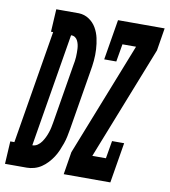

<svg xmlns="http://www.w3.org/2000/svg" viewBox="-137 -806 775 876"><g transform="rotate(10 250.0 -367.5)"><path d="M-55 0 -49 -105H-30L57 -630H47L53 -735H79H158Q184 -734 205 -720Q226 -706 238.5 -684.5Q251 -663 256.5 -638Q262 -613 263.5 -586.5Q265 -560 262.5 -533.5Q260 -507 255 -480L210 -208Q207 -191 203.5 -173.5Q200 -156 194 -139Q188 -122 181 -105.5Q174 -89 164 -73.5Q154 -58 141 -44Q128 -30 113 -20Q98 -10 80.5 -5Q63 0 46 0ZM53 -105Q66 -105 77 -112.5Q88 -120 95.5 -131Q103 -142 108.5 -153.5Q114 -165 118 -177Q122 -189 124.5 -201Q127 -213 129 -225L174 -497Q176 -507 177.5 -517Q179 -527 179.5 -536.5Q180 -546 180 -555.5Q180 -565 179.5 -574.5Q179 -584 177 -593Q175 -602 171 -610.5Q167 -619 159.5 -624.5Q152 -630 142 -630H140ZM217 0 234 -105 441 -630H378L364 -548H308L339 -735H555L538 -630L331 -105H394L408 -187H464L433 0Z"/></g></svg>

Font: Iosevka Slab Extrabold
Style: Italic
Weight: 800
Italic angle: -9°
Monospace: yes
Designer: Belleve Invis
Foundry: Belleve Invis
Version: Version 11.1.0; ttfautohint (v1.8.3)